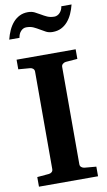

<svg xmlns="http://www.w3.org/2000/svg" viewBox="-99 -951 557 999"><g transform="rotate(-10 179.5 -452.0)"><path d="M22.9 0V-50.8L85 -56.2Q94.2 -57.1 100.6 -62.7Q106.9 -68.4 106.9 -78.1V-592.8Q106.9 -602.5 100.6 -608.4Q94.2 -614.3 85 -615.2L22.9 -620.1V-670.9H335V-620.1L272.9 -615.2Q264.6 -614.3 257.3 -608.4Q250 -602.5 250 -592.8V-78.1Q250 -68.4 257.3 -62.7Q264.6 -57.1 272.9 -56.2L335 -50.8V0ZM354.5 -904.3Q348.1 -878.4 337.9 -856Q327.6 -833.5 313 -816.7Q298.3 -799.8 278.6 -790Q258.8 -780.3 233.4 -780.3Q213.9 -780.3 199.2 -787.8Q184.6 -795.4 170.2 -804.2Q155.8 -813 139.6 -820.6Q123.5 -828.1 101.6 -828.1Q85 -828.1 72.5 -814.5Q60.1 -800.8 57.6 -780.3H3.4Q9.8 -806.2 20 -828.6Q30.3 -851.1 44.9 -867.9Q59.6 -884.8 79.1 -894.5Q98.6 -904.3 123.5 -904.3Q143.1 -904.3 158.2 -897Q173.3 -889.6 187.7 -880.9Q202.1 -872.1 218.3 -864.7Q234.4 -857.4 256.3 -857.4Q264.2 -857.4 271.7 -861.1Q279.3 -864.7 285.2 -871.1Q291 -877.4 295.2 -886Q299.3 -894.5 300.3 -904.3Z"/></g></svg>

Font: Charis SIL Eur
Style: Bold
Weight: 700
Foundry: SIL International
Version: Version 5.000